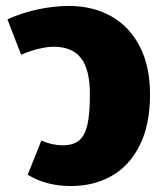

<svg xmlns="http://www.w3.org/2000/svg" viewBox="-20 -607 551 645"><path d="M190 -119Q226 -119 245.5 -135Q265 -151 273.5 -187.5Q282 -224 282 -290Q282 -374 252 -412Q222 -450 160 -450Q139 -450 109.5 -443Q80 -436 51 -423L5 -542Q50 -563 105 -575Q160 -587 212 -587Q291 -587 352.5 -553Q414 -519 449 -452Q484 -385 484 -290Q484 -188 449.5 -119Q415 -50 355 -16Q295 18 218 18Q135 18 73 -20L119 -135Q154 -119 190 -119Z"/></svg>

Font: FiraGO Heavy
Style: Regular
Weight: 900
Designer: bBox Type
Foundry: bBox Type GmbH
Version: Version 1.001